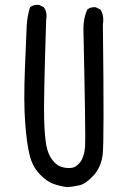

<svg xmlns="http://www.w3.org/2000/svg" viewBox="-20 -770 540 790"><path d="M256.8 0Q226.6 -3.9 199.2 -13.7Q171.9 -23.4 142.6 -54.2Q113.3 -85 101.6 -132.8Q89.8 -180.7 83.5 -266.1Q77.1 -351.6 82.5 -486.3Q87.9 -621.1 89.8 -662.1Q91.8 -703.1 103.5 -740.2Q119.1 -752 140.6 -750L160.2 -740.2Q175.8 -718.8 169.9 -687.5Q159.2 -354.5 161.6 -279.3Q164.1 -204.1 170.9 -169.9Q177.7 -135.7 194.3 -113.3Q210.9 -90.8 231 -84Q251 -77.1 272.5 -79.1Q293.9 -81.1 310.5 -103.5Q327.1 -126 330.1 -167Q333 -208 323.2 -652.3Q323.2 -695.3 338.9 -730.5Q352.5 -742.2 374 -740.2L393.6 -730.5Q409.2 -705.1 403.3 -669.9Q409.2 -184.6 402.3 -132.8Q395.5 -81.1 364.3 -47.4Q333 -13.7 307.6 -7.8Q282.2 -2 256.8 0Z"/></svg>

Font: NaikaiFont
Style: Regular
Weight: 400
Version: Version 1.67